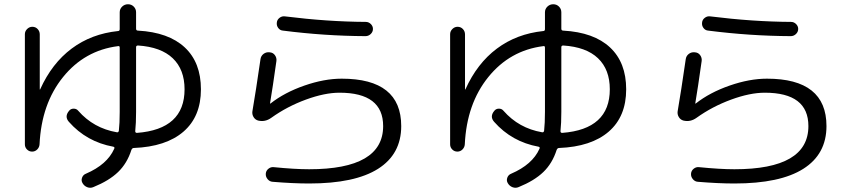

<svg xmlns="http://www.w3.org/2000/svg" viewBox="-20 -823 4040 903"><path d="M848 -403Q848 -496 792.5 -549Q737 -602 629 -609Q620 -609 620 -601V-297Q620 -243 616 -206Q616 -198 624 -198Q848 -215 848 -403ZM97 -144V-662Q97 -676 107.5 -686.5Q118 -697 132 -697Q147 -697 157 -686.5Q167 -676 167 -661V-403Q167 -402 168 -402Q169 -402 169 -403Q224 -525 317 -594.5Q410 -664 535 -677Q543 -677 543 -686V-765Q543 -781 554.5 -792Q566 -803 582 -803Q598 -803 609 -792Q620 -781 620 -765V-688Q620 -679 629 -679Q773 -671 849 -600Q925 -529 925 -403Q925 -275 843 -204Q761 -133 609 -127Q602 -127 598 -118Q578 -55 535.5 -14Q493 27 419 57Q405 63 390.5 57.5Q376 52 368 38Q361 26 366 12.5Q371 -1 384 -6Q484 -49 517 -123Q521 -131 513 -133Q387 -156 304 -250Q282 -275 305 -302Q313 -312 326.5 -312Q340 -312 348 -302Q420 -220 529 -201Q537 -199 539 -208Q543 -243 543 -297V-599Q543 -608 535 -606Q378 -586 276.5 -460.5Q175 -335 166 -144Q165 -130 155 -120Q145 -110 131 -110Q117 -110 107 -120Q97 -130 97 -144Z M1194 -256Q1180 -260 1172.5 -272.5Q1165 -285 1167 -299Q1183 -392 1205 -544Q1207 -560 1219.5 -569.5Q1232 -579 1248 -577Q1264 -576 1273 -563.5Q1282 -551 1280 -536Q1262 -408 1250 -337V-336H1252Q1318 -388 1411.5 -420.5Q1505 -453 1587 -453Q1867 -453 1867 -230Q1867 -98 1758 -29Q1649 40 1434 40Q1358 40 1262 32Q1248 31 1238.5 19.5Q1229 8 1230 -6Q1231 -20 1242 -29Q1253 -38 1266 -37Q1366 -27 1434 -27Q1782 -27 1782 -230Q1782 -387 1577 -387Q1507 -387 1418.5 -354.5Q1330 -322 1256 -269Q1227 -248 1194 -256ZM1320 -746Q1520 -721 1700 -720Q1714 -720 1724 -710Q1734 -700 1734 -687Q1734 -673 1723.5 -663Q1713 -653 1699 -653Q1506 -654 1311 -679Q1297 -680 1288.5 -691.5Q1280 -703 1282 -717Q1283 -730 1294.5 -739Q1306 -748 1320 -746Z M2848 -403Q2848 -496 2792.5 -549Q2737 -602 2629 -609Q2620 -609 2620 -601V-297Q2620 -243 2616 -206Q2616 -198 2624 -198Q2848 -215 2848 -403ZM2097 -144V-662Q2097 -676 2107.5 -686.5Q2118 -697 2132 -697Q2147 -697 2157 -686.5Q2167 -676 2167 -661V-403Q2167 -402 2168 -402Q2169 -402 2169 -403Q2224 -525 2317 -594.5Q2410 -664 2535 -677Q2543 -677 2543 -686V-765Q2543 -781 2554.5 -792Q2566 -803 2582 -803Q2598 -803 2609 -792Q2620 -781 2620 -765V-688Q2620 -679 2629 -679Q2773 -671 2849 -600Q2925 -529 2925 -403Q2925 -275 2843 -204Q2761 -133 2609 -127Q2602 -127 2598 -118Q2578 -55 2535.5 -14Q2493 27 2419 57Q2405 63 2390.5 57.5Q2376 52 2368 38Q2361 26 2366 12.5Q2371 -1 2384 -6Q2484 -49 2517 -123Q2521 -131 2513 -133Q2387 -156 2304 -250Q2282 -275 2305 -302Q2313 -312 2326.5 -312Q2340 -312 2348 -302Q2420 -220 2529 -201Q2537 -199 2539 -208Q2543 -243 2543 -297V-599Q2543 -608 2535 -606Q2378 -586 2276.5 -460.5Q2175 -335 2166 -144Q2165 -130 2155 -120Q2145 -110 2131 -110Q2117 -110 2107 -120Q2097 -130 2097 -144Z M3194 -256Q3180 -260 3172.5 -272.5Q3165 -285 3167 -299Q3183 -392 3205 -544Q3207 -560 3219.5 -569.5Q3232 -579 3248 -577Q3264 -576 3273 -563.5Q3282 -551 3280 -536Q3262 -408 3250 -337V-336H3252Q3318 -388 3411.5 -420.5Q3505 -453 3587 -453Q3867 -453 3867 -230Q3867 -98 3758 -29Q3649 40 3434 40Q3358 40 3262 32Q3248 31 3238.5 19.5Q3229 8 3230 -6Q3231 -20 3242 -29Q3253 -38 3266 -37Q3366 -27 3434 -27Q3782 -27 3782 -230Q3782 -387 3577 -387Q3507 -387 3418.5 -354.5Q3330 -322 3256 -269Q3227 -248 3194 -256ZM3320 -746Q3520 -721 3700 -720Q3714 -720 3724 -710Q3734 -700 3734 -687Q3734 -673 3723.5 -663Q3713 -653 3699 -653Q3506 -654 3311 -679Q3297 -680 3288.5 -691.5Q3280 -703 3282 -717Q3283 -730 3294.5 -739Q3306 -748 3320 -746Z"/></svg>

Font: Rounded Mplus 1c
Style: Regular
Weight: 400
Version: Version 1.059.20150529